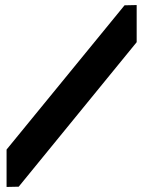

<svg xmlns="http://www.w3.org/2000/svg" viewBox="-20 -740 561 760"><path d="M6 0V-148L473 -719L521 -720V-573L54 -1Z"/></svg>

Font: Orbitron ExtraBold
Style: Regular
Weight: 800
Designer: Matt McInerney
Foundry: The League of Moveable Type
Version: Version 2.001